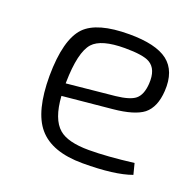

<svg xmlns="http://www.w3.org/2000/svg" viewBox="-97 -598 726 712"><g transform="rotate(20 266.5 -242.5)"><path d="M490 -12Q424 12 298 12Q176 12 123 -51Q72 -111 72 -251Q73 -395 124 -448Q172 -497 298 -497Q403 -497 450 -461Q498 -424 493 -344Q489 -279 453 -250Q418 -223 335 -215L139 -196Q145 -106 185 -72Q220 -42 303 -42Q374 -42 479 -55ZM328 -264Q383 -270 404 -287Q426 -305 429 -349Q433 -408 398 -428Q372 -443 300 -443Q207 -443 175 -408Q140 -369 138 -249V-245Z"/></g></svg>

Font: Taylor Sans Light
Style: Regular
Weight: 300
Italic angle: -8°
Designer: Natanael Gama
Version: Version 1.001 September 8, 2015